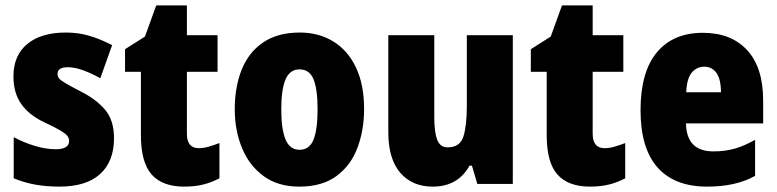

<svg xmlns="http://www.w3.org/2000/svg" viewBox="-20 -684 2890 714"><path d="M404 -170Q404 -84 352.5 -37Q301 10 201 10Q155 10 113.5 3Q72 -4 31 -21V-174Q68 -154 109.5 -141.5Q151 -129 187 -129Q237 -129 237 -160Q237 -170 230.5 -178.5Q224 -187 204 -199Q184 -211 143 -230Q87 -257 58.5 -298Q30 -339 30 -400Q30 -478 81.5 -520.5Q133 -563 225 -563Q271 -563 312 -551Q353 -539 397 -516L353 -393Q323 -410 291 -422Q259 -434 232 -434Q194 -434 194 -409Q194 -399 200 -392Q206 -385 224.5 -374Q243 -363 282 -343Q339 -314 371.5 -275Q404 -236 404 -170Z M719 -133Q737 -133 756 -138.5Q775 -144 796 -152V-21Q768 -6 736.5 2Q705 10 665 10Q584 10 544 -35Q504 -80 504 -182V-417H445V-501L519 -548L561 -664H675V-553H789V-417H675V-187Q675 -133 719 -133Z M1334 -278Q1334 -201 1309.5 -135Q1285 -69 1231.5 -29.5Q1178 10 1093 10Q1014 10 960.5 -29Q907 -68 880 -133.5Q853 -199 853 -278Q853 -361 879 -425.5Q905 -490 959 -526.5Q1013 -563 1095 -563Q1166 -563 1220 -529.5Q1274 -496 1304 -432.5Q1334 -369 1334 -278ZM1026 -277Q1026 -203 1042 -165Q1058 -127 1094 -127Q1131 -127 1146 -165Q1161 -203 1161 -278Q1161 -352 1146 -389Q1131 -426 1094 -426Q1058 -426 1042 -389Q1026 -352 1026 -277Z M1887 -553V0H1755L1735 -68H1726Q1683 10 1589 10Q1513 10 1468.5 -41.5Q1424 -93 1424 -193V-553H1595V-248Q1595 -192 1606 -164Q1617 -136 1644 -136Q1691 -136 1703.5 -177Q1716 -218 1716 -289V-553Z M2228 -133Q2246 -133 2265 -138.5Q2284 -144 2305 -152V-21Q2277 -6 2245.5 2Q2214 10 2174 10Q2093 10 2053 -35Q2013 -80 2013 -182V-417H1954V-501L2028 -548L2070 -664H2184V-553H2298V-417H2184V-187Q2184 -133 2228 -133Z M2594 -562Q2699 -562 2758.5 -497.5Q2818 -433 2818 -310V-225H2531Q2533 -121 2633 -121Q2676 -121 2711.5 -131Q2747 -141 2788 -164V-30Q2717 10 2610 10Q2488 10 2425 -61.5Q2362 -133 2362 -274Q2362 -416 2422.5 -489Q2483 -562 2594 -562ZM2599 -436Q2571 -436 2552.5 -414Q2534 -392 2532 -341H2661Q2661 -389 2644.5 -412.5Q2628 -436 2599 -436Z"/></svg>

Font: Noto Sans Ethiopic Condensed Black
Style: Regular
Weight: 900
Width: 3
Designer: Monotype Design Team
Foundry: Monotype Imaging Inc.
Version: Version 2.102; ttfautohint (v1.8.4.7-5d5b)